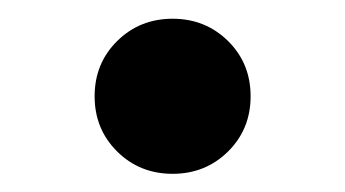

<svg xmlns="http://www.w3.org/2000/svg" viewBox="-20 -179 374 208"><path d="M167 9.3Q131.3 9.3 106.9 -14.9Q82.5 -39.1 82.5 -74.7Q82.5 -110.4 106.9 -134.5Q131.3 -158.7 167 -158.7Q202.6 -158.7 227.1 -134.5Q251.5 -110.4 251.5 -74.7Q251.5 -39.1 227.1 -14.9Q202.6 9.3 167 9.3Z"/></svg>

Font: Inter
Style: Bold
Weight: 700
Designer: Rasmus Andersson
Foundry: rsms
Version: Version 4.001;git-9221beed3